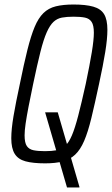

<svg xmlns="http://www.w3.org/2000/svg" viewBox="-20 -716 496 851"><path d="M277 115 180 -218H236L332 112V115ZM180 8Q126 8 93 -1Q60 -10 45 -34.5Q30 -59 30 -103Q30 -143 40 -202Q50 -261 68 -344Q86 -433 101.5 -495Q117 -557 133.5 -596.5Q150 -636 172.5 -658Q195 -680 227.5 -688Q260 -696 306 -696Q360 -696 393.5 -686.5Q427 -677 441.5 -653Q456 -629 456 -584Q456 -544 446.5 -485.5Q437 -427 419 -344Q400 -255 385 -193Q370 -131 353 -91.5Q336 -52 313 -30.5Q290 -9 258 -0.5Q226 8 180 8ZM179 -46Q209 -46 230.5 -50Q252 -54 268.5 -69Q285 -84 298.5 -115.5Q312 -147 326.5 -202.5Q341 -258 360 -344Q378 -430 387 -485Q396 -540 396 -571Q396 -604 386 -619Q376 -634 356.5 -638Q337 -642 306 -642Q276 -642 254.5 -638Q233 -634 217 -619Q201 -604 187 -572.5Q173 -541 159 -485.5Q145 -430 127 -344Q115 -287 106.5 -243Q98 -199 93.5 -168Q89 -137 89 -116Q89 -83 99 -68.5Q109 -54 129 -50Q149 -46 179 -46Z"/></svg>

Font: Saira Condensed Light
Style: Italic
Weight: 300
Width: 3
Italic angle: -12°
Designer: Hector Gatti with collaboration of the Omnibus-Type team
Foundry: Omnibus-Type
Version: Version 1.101